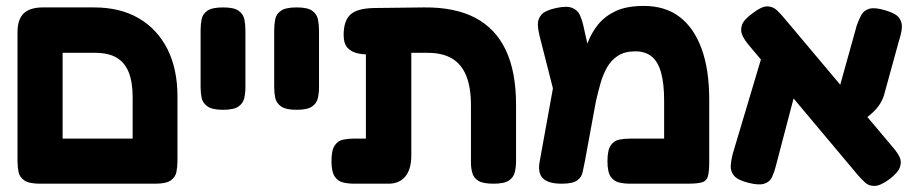

<svg xmlns="http://www.w3.org/2000/svg" viewBox="-20 -610 3090 647"><path d="M115 9Q78 9 62 -2Q46 -13 42.5 -30.5Q39 -48 39 -67V-501Q39 -545 60 -565Q81 -585 125 -585H297Q385 -585 447.5 -548.5Q510 -512 544 -445Q578 -378 578 -285V-68Q578 -48 574.5 -30.5Q571 -13 555.5 -2Q540 9 503 9Q467 9 451 -1Q435 -11 431 -27.5Q427 -44 427 -61V-282Q427 -334 413.5 -367Q400 -400 372.5 -416Q345 -432 300 -432H191V-68Q191 -48 187 -30.5Q183 -13 167.5 -2Q152 9 115 9ZM108 9 109 -143H508L509 9Z M731 -240Q695 -240 679 -251.5Q663 -263 659.5 -280Q656 -297 656 -316V-509Q656 -528 659.5 -545.5Q663 -563 679 -574Q695 -585 732 -585Q769 -585 784.5 -573.5Q800 -562 803.5 -544.5Q807 -527 807 -508V-315Q807 -296 803 -279Q799 -262 783.5 -251Q768 -240 731 -240Z M979 -240Q943 -240 927 -251.5Q911 -263 907.5 -280Q904 -297 904 -316V-509Q904 -528 907.5 -545.5Q911 -563 927 -574Q943 -585 980 -585Q1017 -585 1032.5 -573.5Q1048 -562 1051.5 -544.5Q1055 -527 1055 -508V-315Q1055 -296 1051 -279Q1047 -262 1031.5 -251Q1016 -240 979 -240Z M1174 9Q1154 9 1136.5 5Q1119 1 1108 -15Q1097 -31 1097 -67Q1097 -104 1108 -120Q1119 -136 1136.5 -139.5Q1154 -143 1173 -143H1213V-483L1308 -434Q1273 -430 1242.5 -427.5Q1212 -425 1188.5 -429.5Q1165 -434 1151.5 -448.5Q1138 -463 1138 -492Q1138 -540 1161 -561Q1184 -582 1241 -583L1409 -585Q1513 -586 1581.5 -550Q1650 -514 1684.5 -441Q1719 -368 1719 -257V-68Q1719 -48 1715 -30.5Q1711 -13 1695.5 -2Q1680 9 1643 9Q1607 9 1591.5 -1Q1576 -11 1571.5 -27.5Q1567 -44 1567 -61V-255Q1567 -316 1551 -355Q1535 -394 1503 -413Q1471 -432 1421 -432H1366V-86Q1366 -40 1346 -15.5Q1326 9 1289 9Z M2370 -273V-67Q2370 -32 2365.5 -16Q2361 0 2345.5 4.5Q2330 9 2295 9H2103Q2084 9 2066.5 5Q2049 1 2038 -14.5Q2027 -30 2027 -67Q2027 -104 2038 -120Q2049 -136 2066.5 -139.5Q2084 -143 2104 -143H2218V-270Q2218 -329 2207.5 -366Q2197 -403 2175.5 -420Q2154 -437 2121 -437Q2086 -437 2063 -422.5Q2040 -408 2026 -383.5Q2012 -359 2003.5 -329Q1995 -299 1988 -268L1951 -67Q1947 -48 1943.5 -30.5Q1940 -13 1925 -2Q1910 9 1873 9Q1827 9 1809 -9.5Q1791 -28 1799 -68L1853 -366L1906 -307Q1922 -346 1934 -386.5Q1946 -427 1959.5 -463.5Q1973 -500 1996 -528Q2019 -556 2055.5 -573Q2092 -590 2150 -590Q2221 -590 2269.5 -553.5Q2318 -517 2344 -446.5Q2370 -376 2370 -273ZM1869 -211 1798 -490Q1793 -510 1792.5 -528Q1792 -546 1804.5 -560.5Q1817 -575 1854 -583Q1891 -591 1909 -583Q1927 -575 1934 -559.5Q1941 -544 1945 -527L1989 -330Z M2977 -6Q2947 16 2927.5 16.5Q2908 17 2895 5Q2882 -7 2870 -21L2505 -456Q2491 -472 2482.5 -489Q2474 -506 2480 -525Q2486 -544 2517 -566Q2547 -589 2566 -588.5Q2585 -588 2598.5 -575Q2612 -562 2626 -545L2991 -111Q3004 -96 3011.5 -80.5Q3019 -65 3012.5 -46.5Q3006 -28 2977 -6ZM2502 6Q2466 -3 2453.5 -18Q2441 -33 2442.5 -52.5Q2444 -72 2449 -91L2552 -436L2679 -373L2594 -49Q2589 -29 2581.5 -13Q2574 3 2555.5 9Q2537 15 2502 6ZM2852 -174 2791 -251 2867 -524Q2874 -544 2882.5 -559.5Q2891 -575 2909.5 -580.5Q2928 -586 2964 -575Q2999 -565 3010 -549.5Q3021 -534 3019 -515Q3017 -496 3010 -475L2958 -286Q2950 -264 2936.5 -247.5Q2923 -231 2902 -215Q2881 -199 2852 -174Z"/></svg>

Font: Fredoka Light SemiBold
Style: Regular
Weight: 600
Version: Version 2.001